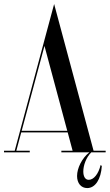

<svg xmlns="http://www.w3.org/2000/svg" viewBox="-45 -757 545 954"><path d="M480 0V-8H419.9L224 -737L172 -544V-543.7L28.1 -8H-25.1V0H102.9V-8H36.1L60.5 -99H291.4L315.8 -8H259.9V0H398.9C362.4 28.5 337.9 78.5 337.9 117.5C337.9 153.5 357.9 177.5 388.4 177.5C428.4 177.5 456.9 133.5 460.9 67.5L454.9 63C444.4 107 420.9 136.5 395.9 136.5C377.9 136.5 368.9 119 368.9 95C368.9 65.5 382.4 26 408.4 0ZM176 -528.8 289.2 -107H62.7Z"/></svg>

Font: Picaflor 48 pt
Style: Regular
Weight: 400
Designer: Ariel Martín Pérez
Foundry: Tunera Type Foundry
Version: Version 1.000;hotconv 1.0.109;makeotfexe 2.5.65596